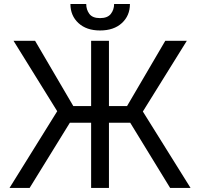

<svg xmlns="http://www.w3.org/2000/svg" viewBox="-20 -929 989 949"><path d="M474.4 -778.4Q407.3 -778.4 367.7 -815Q328.1 -851.6 328.1 -909.1H406.2Q406.2 -881.4 421.7 -860.4Q437.1 -839.5 474.4 -839.5Q511.7 -839.5 527.9 -860.4Q544 -881.4 544 -909.1H622.2Q622.2 -851.6 582.4 -815Q542.6 -778.4 474.4 -778.4ZM921.9 0H821L623.6 -322.4H518.5V0H430.4V-322.4H325.3L126.4 0H27L262.8 -379.3L46.9 -727.3H153.4L342.3 -404.8H430.4V-727.3H518.5V-404.8H608L796.9 -727.3H903.4L686.1 -377.8Z"/></svg>

Font: Linik Sans
Style: Regular
Weight: 400
Designer: Rasmus Andersson (font), Marc Monis (original base), Kil Hyung-jin (Pretendard portions), Cristiano Sobral (main changes
Foundry: rsms
Version: Version 3.018;May 31, 2022;FontCreator 14.0.0.2814 64-bit; t